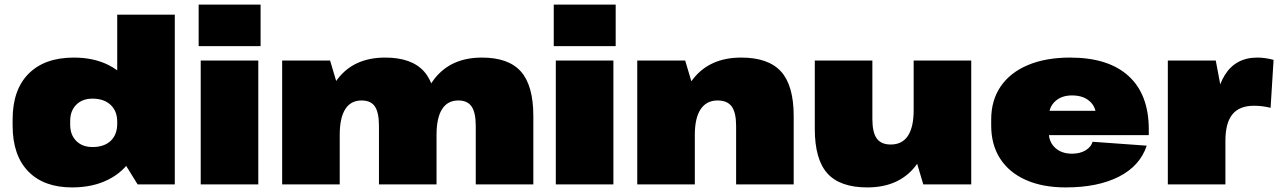

<svg xmlns="http://www.w3.org/2000/svg" viewBox="-20 -804 5575 837"><path d="M294 13Q171 13 103 -57Q35 -127 35 -257V-283Q35 -413 105 -483Q175 -553 302 -553Q389 -553 454 -520Q519 -487 555.5 -426.5Q592 -366 592 -284V-257Q592 -175 555 -114.5Q518 -54 451 -20.5Q384 13 294 13ZM383 -163Q434 -163 462.5 -190Q491 -217 491 -265V-273Q491 -320 462 -347Q433 -374 383 -374Q339 -374 312.5 -347.5Q286 -321 286 -277V-260Q286 -216 312.5 -189.5Q339 -163 383 -163ZM491 -144V-740H742V0H580Z M1106 -540V0H855V-540ZM1116 -784V-603H846V-784Z M2054 -255Q2054 -313 2036 -339.5Q2018 -366 1978 -366Q1931 -366 1907 -328Q1883 -290 1883 -216L1802 -117V-192Q1802 -368 1874 -460.5Q1946 -553 2081 -553Q2197 -553 2251 -492Q2305 -431 2305 -298V0H2054ZM1210 -540H1419L1461 -399V0H1210ZM1632 -255Q1632 -313 1614.5 -339.5Q1597 -366 1556 -366Q1509 -366 1485 -328Q1461 -290 1461 -216L1381 -117V-192Q1381 -368 1452.5 -460.5Q1524 -553 1659 -553Q1775 -553 1829 -492Q1883 -431 1883 -298V0H1632Z M2654 -540V0H2403V-540ZM2664 -784V-603H2394V-784Z M3189 -255Q3189 -313 3170 -339.5Q3151 -366 3108 -366Q3060 -366 3034.5 -328Q3009 -290 3009 -216L2929 -117V-192Q2929 -368 3002 -460.5Q3075 -553 3211 -553Q3330 -553 3385 -492Q3440 -431 3440 -298V0H3189ZM2758 -540H2967L3009 -399V0H2758Z M3783 -285Q3783 -227 3802 -200.5Q3821 -174 3863 -174Q3913 -174 3938 -212Q3963 -250 3963 -324L4043 -423V-348Q4043 -172 3970.5 -79.5Q3898 13 3761 13Q3642 13 3587 -48Q3532 -109 3532 -242V-540H3783ZM4214 0H4005L3963 -141V-540H4214Z M4626 13Q4525 13 4452 -19.5Q4379 -52 4340 -112.5Q4301 -173 4301 -257V-283Q4301 -367 4342.5 -427.5Q4384 -488 4461.5 -520.5Q4539 -553 4645 -553Q4812 -553 4900 -472.5Q4988 -392 4988 -240V-215H4507V-321H4791L4759 -281V-293Q4759 -337 4730.5 -362.5Q4702 -388 4653 -388Q4608 -388 4580 -362.5Q4552 -337 4552 -293V-228Q4552 -185 4580 -159.5Q4608 -134 4653 -134Q4689 -134 4713 -149Q4737 -164 4743 -186L4979 -169Q4950 -81 4858 -34Q4766 13 4626 13Z M5071 -540H5280L5322 -317V0H5071ZM5272 -252Q5272 -401 5319.5 -477Q5367 -553 5461 -553Q5478 -553 5496 -550.5Q5514 -548 5532 -543L5519 -334Q5483 -343 5447 -343Q5383 -343 5352.5 -305.5Q5322 -268 5322 -190Z"/></svg>

Font: Pathway Extreme 8pt Thin 12pt Black
Style: Regular
Weight: 900
Version: Version 1.001;gftools[0.9.26]